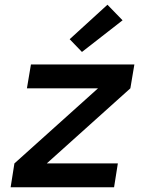

<svg xmlns="http://www.w3.org/2000/svg" viewBox="-20 -793 640 813"><path d="M463 0H25L41 -101L395 -419H94L111 -520H549L532 -419L178 -101H479ZM327 -573 275 -627 435 -773 499 -707Z"/></svg>

Font: Iosevka Aile Oblique
Style: Bold
Weight: 700
Italic angle: -9°
Designer: Belleve Invis
Foundry: Belleve Invis
Version: Version 31.1.0; ttfautohint (v1.8.4)